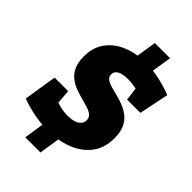

<svg xmlns="http://www.w3.org/2000/svg" viewBox="-278 -935 1162 1162"><g transform="rotate(45 302.5 -354.0)"><path d="M243 0Q188 0 129 -11Q70 -22 13 -43L47 -256H163L172 -141L154 -171Q180 -160 209 -154Q238 -148 265 -148Q293 -148 316 -154.5Q339 -161 353 -175Q367 -189 367 -210Q367 -233 351.5 -246Q336 -259 310.5 -267Q285 -275 254.5 -283Q224 -291 193.5 -302.5Q163 -314 137.5 -334Q112 -354 96.5 -387Q81 -420 81 -470Q81 -550 120.5 -603Q160 -656 226.5 -683Q293 -710 374 -710Q429 -710 487.5 -698Q546 -686 604 -663L565 -472H451L439 -568L460 -551Q437 -557 413 -560.5Q389 -564 367 -564Q341 -564 320 -558.5Q299 -553 287 -541.5Q275 -530 275 -512Q275 -491 290.5 -479.5Q306 -468 332 -460.5Q358 -453 388.5 -445.5Q419 -438 449.5 -426Q480 -414 506 -393Q532 -372 547.5 -338.5Q563 -305 563 -253Q563 -168 519.5 -112Q476 -56 403.5 -28Q331 0 243 0ZM177 125 201 -31H331L307 125ZM303 -674 328 -833H458L433 -675Z"/></g></svg>

Font: Bitter Thin Black
Style: Italic
Weight: 900
Italic angle: -9°
Version: Version 3.020